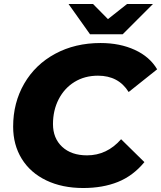

<svg xmlns="http://www.w3.org/2000/svg" viewBox="-20 -930 809 964"><path d="M46 -294Q46 -414 101.5 -510Q157 -606 257 -660Q357 -714 485 -714Q582 -714 657 -679.5Q732 -645 769 -582L626 -468Q575 -550 472 -550Q405 -550 354 -518.5Q303 -487 274.5 -431.5Q246 -376 246 -307Q246 -236 292 -193Q338 -150 417 -150Q517 -150 588 -231L705 -116Q648 -47 572 -16.5Q496 14 398 14Q292 14 212 -24.5Q132 -63 89 -133Q46 -203 46 -294ZM748 -910 596 -758H432L324 -910H447L522 -834L618 -910Z"/></svg>

Font: Idrija
Style: Italic
Weight: 800
Italic angle: -11.3°
Designer: Julieta Ulanovsky
Foundry: Julieta Ulanovsky
Version: Version 7.200